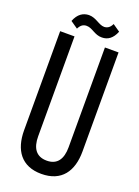

<svg xmlns="http://www.w3.org/2000/svg" viewBox="-157 -893 700 967"><g transform="rotate(20 193.5 -409.0)"><path d="M278 -826C268 -805 255 -797 238 -796C208 -796 186 -826 146 -826C115 -825 89 -809 73 -768L112 -741C123 -763 136 -771 154 -771C185 -771 206 -741 245 -742C276 -742 301 -759 317 -799ZM350 -700H277V-165C277 -102 252 -64 196 -64C139 -64 114 -102 114 -165V-700H37V-169C37 -63 86 8 193 8C301 8 350 -63 350 -169Z"/></g></svg>

Font: VL Bebas Neue Regular
Style: Regular
Weight: 400
Designer: Ryoichi Tsunekawa
Foundry: Ryoichi Tsunekawa
Version: Version 001.003